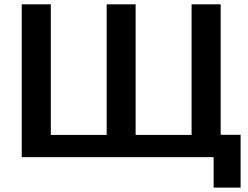

<svg xmlns="http://www.w3.org/2000/svg" viewBox="-20 -731 1152 893"><path d="M81.1 -710.9V0H973.6V141.6H1099.1V-104H1006.3V-710.9H871.1V-103.5H610.8V-710.9H476.1V-103.5H216.3V-710.9Z"/></svg>

Font: Roboto Flex
Style: wght 600 wdth 140 opsz 13.0 GRAD 0.00 slnt 0.00 XTRA 468 XOPQ 96 YOPQ 79 YTLC 514 YTUC 712 YTAS 750 YTDE -203.00 YTFI 738
Weight: 600
Width: 8
Designer: Berlow after Robertson
Foundry: Google
Version: Version 3.100